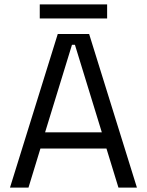

<svg xmlns="http://www.w3.org/2000/svg" viewBox="-20 -855 670 875"><path d="M109.8 0H25.5L243.2 -700H386.2L604 0H519.8L465.2 -178H164.2ZM308 -650.8 185.5 -252H444L321.5 -650.8ZM468.2 -771H161.2V-835H468.2Z"/></svg>

Font: Space Grotesk Variable Light
Style: Regular
Weight: 300
Designer: Florian Karsten
Foundry: Florian Karsten
Version: Version 2.000